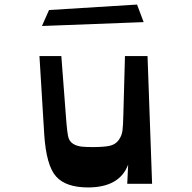

<svg xmlns="http://www.w3.org/2000/svg" viewBox="-20 -806 840 842"><path d="M195 -762 581 -786 610 -709 164 -692ZM366 16Q269 16 226 -32Q183 -80 174 -216L153 -560H249L269 -297Q275 -215 281 -200Q292 -169 338 -163Q357 -161 386 -161Q435 -161 460.5 -166.5Q486 -172 500 -191Q514 -210 517 -232.5Q520 -255 521 -305L528 -560H627L647 0H538L542 -84Q504 16 366 16Z"/></svg>

Font: OpenDyslexic
Style: Regular
Weight: 400
Designer: Abbie Gonzalez
Version: Version 0.920;hotconv 1.0.109;makeotfexe 2.5.65596